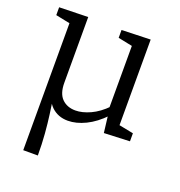

<svg xmlns="http://www.w3.org/2000/svg" viewBox="-136 -644 925 989"><g transform="rotate(20 326.5 -150.0)"><path d="M131 -132 152 -79Q158 -39 164.5 8.5Q171 56 175.5 111.5Q180 167 180 230H100V-478L110 -464L22 -482V-525L180 -529V-169Q180 -110 208 -82Q236 -54 282 -54Q319 -54 363 -74Q407 -94 449 -137L442 -121V-480L452 -464L364 -482V-525L522 -530V-49L510 -63L601 -45V-1L460 5L448 -94L458 -90Q410 -40 359.5 -15.5Q309 9 263 9Q209 9 173 -25.5Q137 -60 131 -132Z"/></g></svg>

Font: Pack4
Style: Regular
Weight: 400
Version: Version 2.002